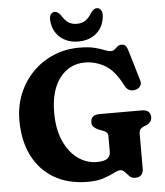

<svg xmlns="http://www.w3.org/2000/svg" viewBox="-61 -980 907 1054"><g transform="rotate(-5 392.0 -453.0)"><path d="M686.5 -29.5Q686.5 19.5 641.5 19.5Q622 19.5 609.8 7.2Q597.5 -5 587 -17Q576.5 -29 563 -29Q549 -29 526.2 -17Q503.5 -5 468.2 7Q433 19 382 19Q273 19 195.2 -26.8Q117.5 -72.5 76.2 -155.2Q35 -238 35 -349Q35 -428 62.5 -495.2Q90 -562.5 139.2 -612.8Q188.5 -663 254.2 -691Q320 -719 396 -719Q448.5 -719 481.5 -710.5Q514.5 -702 534.8 -693.5Q555 -685 569.5 -685Q581.5 -685 590.2 -692.5Q599 -700 607.5 -707.5Q616 -715 627.5 -715Q645.5 -715 653 -705.2Q660.5 -695.5 667 -672.5L715 -510.5Q721 -491 710 -477.2Q699 -463.5 679.5 -460.5Q663 -458 649 -464.8Q635 -471.5 625 -492Q583.5 -574 531.2 -604.5Q479 -635 420.5 -635Q335 -635 282 -566.2Q229 -497.5 229 -375Q229 -284 258 -219Q287 -154 335 -119.5Q383 -85 439.5 -85Q479.5 -85 497 -98Q514.5 -111 514.5 -135.5V-219Q514.5 -235 507 -241.8Q499.5 -248.5 485.5 -254L466 -261Q448.5 -268.5 438 -278.2Q427.5 -288 427.5 -304.5Q427.5 -346 477 -346H708.5Q734 -346 745.8 -334.8Q757.5 -323.5 757.5 -305Q757.5 -277 728 -263L715.5 -258.5Q703 -253.5 694.8 -245.2Q686.5 -237 686.5 -219ZM396 -850.5Q424 -850.5 443 -863.2Q462 -876 477.5 -902Q494.5 -926.5 511 -926.5Q526.5 -926.5 534.8 -913.8Q543 -901 541 -880.5Q536 -822 496.5 -787.5Q457 -753 396 -753Q335.5 -753 295.8 -787.5Q256 -822 251.5 -880.5Q249.5 -901 257.5 -913.8Q265.5 -926.5 281 -926.5Q297.5 -926.5 315 -902Q330.5 -876 349.5 -863.2Q368.5 -850.5 396 -850.5Z"/></g></svg>

Font: Fraunces 9pt S100
Style: Bold
Weight: 700
Version: Version 1.000; ttfautohint (v1.8.3)